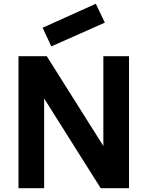

<svg xmlns="http://www.w3.org/2000/svg" viewBox="-20 -998 782 1018"><path d="M78 -700H228L528 -224V-700H664V0H514L214 -476V0H78ZM206 -851 488 -978 536 -878 252 -752Z"/></svg>

Font: NT Somic Bold
Style: Regular
Weight: 700
Designer: Ravid Balaliev — lead type designer, mastering
Michael Voronin — secret advisor, marketing
Ivan Kovalenko — best boy
Foundry: NT Type
Version: Version 0.7